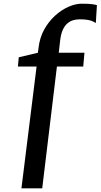

<svg xmlns="http://www.w3.org/2000/svg" viewBox="-20 -845 544 1039"><path d="M188.5 -586Q195 -641.5 219.2 -685.2Q243.5 -729 278 -760.2Q312.5 -791.5 350.5 -808.2Q388.5 -825 422.5 -825Q461.5 -825 480 -822.2Q498.5 -819.5 504.5 -817L498.5 -720.5Q493 -724 483.5 -728.8Q474 -733.5 457 -737Q440 -740.5 412 -740.5Q394 -740.5 376.8 -735.8Q359.5 -731 344.5 -718.2Q329.5 -705.5 319.2 -682.2Q309 -659 305 -622L298 -559.5H437L430.5 -485H288L208.5 174H96L178 -485H77L81.5 -535L185 -559.5Z"/></svg>

Font: Merriweather 24pt SemiBold
Style: Italic
Weight: 600
Italic angle: -7.8°
Version: Version 2.101